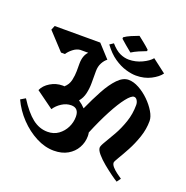

<svg xmlns="http://www.w3.org/2000/svg" viewBox="-157 -867 978 1010"><g transform="rotate(20 332.5 -362.0)"><path d="M519 -681Q502 -675 478 -664.5Q454 -654 439 -644Q422 -658 405.5 -671.5Q389 -685 375 -698V-706Q390 -717 412.5 -726.5Q435 -736 454 -743Q468 -732 485.5 -718Q503 -704 519 -689ZM341 -660Q368 -629 393 -617.5Q418 -606 443 -606Q481 -606 516 -622.5Q551 -639 567 -659L643 -601Q627 -578 590.5 -559Q554 -540 507 -540Q482 -540 449.5 -549.5Q417 -559 383.5 -582Q350 -605 320 -646ZM302 -422Q302 -393 295.5 -364.5Q289 -336 271 -315Q291 -302 308 -284Q335 -344 362.5 -394.5Q390 -445 419.5 -475.5Q449 -506 480 -506Q508 -506 539 -489Q570 -472 596.5 -446Q623 -420 640 -391.5Q657 -363 657 -340Q657 -294 641.5 -248.5Q626 -203 605.5 -165Q585 -127 569.5 -101.5Q554 -76 554 -70Q554 -59 565 -46.5Q576 -34 591.5 -22.5Q607 -11 619 -3L603 19Q591 12 567.5 -5Q544 -22 518.5 -43Q493 -64 475.5 -84.5Q458 -105 458 -119Q458 -129 473.5 -154.5Q489 -180 510 -217Q531 -254 546.5 -299.5Q562 -345 562 -395Q562 -409 555 -420.5Q548 -432 537 -432Q522 -432 496 -399Q470 -366 439 -307.5Q408 -249 377 -174Q378 -169 378.5 -164Q379 -159 379 -154Q379 -119 362 -88.5Q345 -58 313 -39.5Q281 -21 236 -21Q186 -21 136 -47Q86 -73 44.5 -116.5Q3 -160 -22 -214L5 -230Q47 -164 86 -133.5Q125 -103 171 -103Q206 -103 231.5 -121.5Q257 -140 271 -168.5Q285 -197 285 -228Q285 -277 242 -277Q215 -277 190 -261Q165 -245 150 -222L52 -293Q64 -321 95.5 -340Q127 -359 163 -359Q165 -359 168 -359Q171 -359 173 -358Q195 -377 201 -404.5Q207 -432 207 -455V-497Q207 -543 231 -567H186Q166 -565 147 -550Q128 -535 118 -519H96L7 -615L17 -639H272L338 -567Q324 -557 313 -537Q302 -517 302 -490Z"/></g></svg>

Font: Jaini Purva
Style: Regular
Weight: 400
Designer: Maithili Shingre, Girish Dalvi (Devanagari), Taresh Vohra (Latin)
Foundry: Ek Type
Version: Version 2.000; ttfautohint (v1.8.4.7-5d5b)